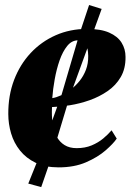

<svg xmlns="http://www.w3.org/2000/svg" viewBox="-20 -654 522 764"><path d="M444.5 -102.5Q431 -82.5 400 -55.5Q369 -28.5 322.2 -8.2Q275.5 12 213.5 12Q160 12 122 -6.2Q84 -24.5 59.8 -54.8Q35.5 -85 24.2 -123Q13 -161 13 -200Q12.5 -274 36 -335.8Q59.5 -397.5 102 -443Q144.5 -488.5 201.8 -513.8Q259 -539 326.5 -539Q381 -539 414.5 -524.2Q448 -509.5 463.8 -484.2Q479.5 -459 479.5 -427.5Q480 -381 460.5 -347.5Q441 -314 408.2 -291.5Q375.5 -269 336.5 -255.2Q297.5 -241.5 258.2 -235.2Q219 -229 187 -228Q185 -192.5 189.5 -162.5Q194 -132.5 205.5 -110.8Q217 -89 236.8 -76.8Q256.5 -64.5 285 -64.5Q318.5 -64.5 344.8 -75.5Q371 -86.5 390.8 -103Q410.5 -119.5 424 -135.5ZM290.5 -493.5Q265.5 -493.5 247.5 -471.2Q229.5 -449 217.2 -414Q205 -379 197.8 -339Q190.5 -299 188 -263.5Q204 -266 223.2 -274.8Q242.5 -283.5 261.5 -297.8Q280.5 -312 296.5 -331.8Q312.5 -351.5 322 -376.5Q331.5 -401.5 331 -431.5Q330.5 -466 319.5 -479.8Q308.5 -493.5 290.5 -493.5ZM144 90.5 92.5 76.5 136 -31.5 225.5 -278.5 296 -518.5 334.5 -634 384.5 -618.5 345 -509.5 257 -268 182 -19Z"/></svg>

Font: Merriweather 96pt Black
Style: Italic
Weight: 900
Italic angle: -7.8°
Version: Version 2.101